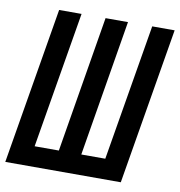

<svg xmlns="http://www.w3.org/2000/svg" viewBox="-79 -771 790 843"><g transform="rotate(10 316.0 -349.0)"><path d="M0 0H515L632 -698H532L430 -90H323L424 -698H324L223 -90H115L217 -698H117Z"/></g></svg>

Font: IBM Mono Medium
Style: Italic
Weight: 500
Italic angle: -9°
Monospace: yes
Designer: Mike Abbink, Paul van der Laan, Pieter van Rosmalen
Foundry: Bold Monday
Version: Version 2.3